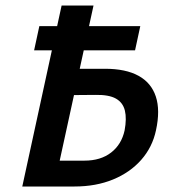

<svg xmlns="http://www.w3.org/2000/svg" viewBox="-20 -678 636 698"><path d="M104 -495 123 -583H490L471 -495ZM61 0 204 -658H320L197 -94H287Q346 -94 384 -123.5Q422 -153 433 -204Q441 -247 434 -276Q427 -305 401.5 -319.5Q376 -334 326 -333L205 -332L221 -428H362Q437 -428 483.5 -402.5Q530 -377 546.5 -327Q563 -277 547 -204Q534 -143 493.5 -97Q453 -51 391 -25.5Q329 0 251 0Z"/></svg>

Font: Ysabeau Office
Style: Bold Italic
Weight: 700
Italic angle: -12°
Designer: Christian Thalmann (Catharsis Fonts)
Version: Version 2.001;gftools[0.9.30]; featfreeze: tnum,lnum,ss02